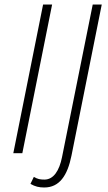

<svg xmlns="http://www.w3.org/2000/svg" viewBox="-20 -679 480 851"><path d="M176 152C243 152 279 100 297 10L431 -659H391L255 17C243 78 217 117 177 117C158 117 147 115 130 105L115 136C136 148 153 152 176 152ZM39 0H79L211 -659H171Z"/></svg>

Font: Source Sans Pro Light
Style: Italic
Weight: 300
Italic angle: -11°
Designer: Paul D. Hunt
Foundry: Adobe Systems Incorporated
Version: Version 3.006;hotconv 1.0.111;makeotfexe 2.5.65597